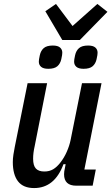

<svg xmlns="http://www.w3.org/2000/svg" viewBox="-20 -942 565 974"><path d="M219 -520 156 -201Q148 -166 148 -137Q148 -102 162 -87Q176 -72 205 -72Q231 -72 250 -83.5Q269 -95 286 -117Q305 -141 318.5 -171.5Q332 -202 338 -231L396 -520H495L408 -82H466L450 0H367Q305 0 305 -58Q305 -65 306 -72.5Q307 -80 309 -88L313 -109H302Q257 12 153 12Q98 12 71.5 -22Q45 -56 45 -120Q45 -137 48 -157.5Q51 -178 55 -197L120 -520ZM296 -739 210 -885 264 -922 348 -810 474 -922 525 -882 385 -739ZM225 -593Q200 -593 188.5 -603Q177 -613 177 -629Q177 -635 178 -641.5Q179 -648 182 -662Q187 -685 202 -698Q217 -711 248 -711Q273 -711 284.5 -701Q296 -691 296 -675Q296 -669 295 -662.5Q294 -656 291 -642Q286 -619 271 -606Q256 -593 225 -593ZM404 -593Q379 -593 367.5 -603Q356 -613 356 -629Q356 -635 357 -641.5Q358 -648 361 -662Q366 -685 381 -698Q396 -711 427 -711Q452 -711 463.5 -701Q475 -691 475 -675Q475 -669 474 -662.5Q473 -656 470 -642Q465 -619 450 -606Q435 -593 404 -593Z"/></svg>

Font: IBM Plex Sans Condensed Medium
Style: Italic
Weight: 500
Width: 3
Italic angle: -11°
Designer: Mike Abbink, Paul van der Laan, Pieter van Rosmalen
Foundry: Bold Monday
Version: Version 1.3